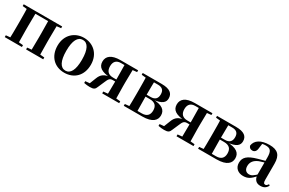

<svg xmlns="http://www.w3.org/2000/svg" viewBox="121 -1624 4089 2712"><g transform="rotate(30 2165.0 -268.0)"><path d="M105.9 0H247.6C245.6 -50.2 244.6 -165.3 244.6 -234.8V-301.2C244.6 -370.2 245.6 -485.5 247.6 -535.7H105.9C108.6 -485.5 109.6 -370.2 109.6 -301.2V-234.8C109.6 -165.3 108.6 -50.2 105.9 0ZM454.4 0H594.9C592.9 -50.2 591.9 -165.3 591.9 -234.8V-301.2C591.9 -370.2 592.9 -485.5 594.9 -535.7H454.4C456.4 -485.5 457.4 -370.2 457.4 -301.2V-234.8C457.4 -165.3 456.4 -50.2 454.4 0ZM37.2 0H317V-29.9L208.6 -40.2H147L37.2 -29.9ZM385 0H664.5V-29.9L557.1 -40.2H494.5L385 -29.9ZM37.2 -506.8 147 -495.5H176.9V-535.7H37.2ZM525.4 -495.5H557.1L664.3 -506.8V-535.7H525.4ZM176.9 -501.8H525.4V-535.7H176.9Z M1014 16.2C1171.7 16.2 1286.4 -90.2 1286.4 -269.8C1286.4 -449.1 1162 -551.9 1014 -551.9C866.7 -551.9 742.6 -447.6 742.6 -269.8C742.6 -92.4 855.5 16.2 1014 16.2ZM1014 -17.5C933.3 -17.5 886.2 -100.3 886.2 -268.1C886.2 -436.6 933.3 -518 1014 -518C1095.2 -518 1141.7 -436.6 1141.7 -268.1C1141.7 -100.3 1095.2 -17.5 1014 -17.5Z M1616 -535.7C1467.8 -535.7 1404 -477.8 1404 -392.7C1404 -304.8 1463.6 -257.7 1619.5 -247.9L1623 -258.1C1519.4 -251.9 1471.3 -213.6 1443.7 -139.9L1393.1 -11.2L1469.5 -42.4L1332.9 -29.6V0C1368.2 6.9 1398.2 10.2 1427.8 10.2C1494 10.2 1512 -5.6 1529 -49.7L1574.6 -154.9C1597 -207.8 1610.9 -237 1662 -237H1763.8V-269.4H1648.6C1569.4 -269.4 1530.4 -311.1 1530.4 -388.3C1530.4 -465.9 1571.3 -503.5 1641.4 -503.5H1763.8L1793.7 -495.5L1903.4 -506.8V-535.7ZM1698.7 0H1834.8C1832.8 -50.2 1831 -165.3 1831 -234.8V-301.2C1831 -370.2 1832.8 -485.5 1834.8 -535.7H1698.7C1700.7 -485.5 1701.7 -370.2 1701.7 -301.2V-248.7C1701.7 -165.3 1700.7 -50.2 1698.7 0ZM1626.4 0H1903.4V-29.9L1796.2 -40.2H1732.6L1626.4 -29.9Z M1978.2 0H2277.3C2449.1 0 2502.1 -68.9 2502.1 -144.2C2502.1 -228.8 2446.3 -282.4 2279.3 -288L2277.8 -281C2441.4 -294.6 2476.4 -347.2 2476.4 -408.4C2476.4 -486.7 2424.4 -535.7 2287.1 -535.7H1978.2V-506.8L2088 -495.5L2114.9 -500.4H2245.9C2319.8 -500.4 2350.7 -465.6 2350.7 -401C2350.7 -332.9 2316.3 -297.7 2242.9 -297.7H2114.9V-266.1H2247.1C2335.9 -266.1 2372 -223.7 2372 -148.7C2372 -74.8 2331.6 -34.4 2250.4 -34.4H2114.9L2088 -40.2L1978.2 -29.9ZM2046.9 0H2182.5C2180.5 -50.2 2179.5 -165.3 2179.5 -234.8V-284.5C2179.5 -370.2 2180.5 -485.5 2182.5 -535.7H2046.9C2049.6 -485.5 2050.6 -370.2 2050.6 -301.2V-234.8C2050.6 -165.3 2049.6 -50.2 2046.9 0Z M2828 -535.7C2679.8 -535.7 2616 -477.8 2616 -392.7C2616 -304.8 2675.6 -257.7 2831.5 -247.9L2835 -258.1C2731.4 -251.9 2683.3 -213.6 2655.7 -139.9L2605.1 -11.2L2681.5 -42.4L2544.9 -29.6V0C2580.2 6.9 2610.2 10.2 2639.8 10.2C2706 10.2 2724 -5.6 2741 -49.7L2786.6 -154.9C2809 -207.8 2822.9 -237 2874 -237H2975.8V-269.4H2860.6C2781.4 -269.4 2742.4 -311.1 2742.4 -388.3C2742.4 -465.9 2783.3 -503.5 2853.4 -503.5H2975.8L3005.7 -495.5L3115.4 -506.8V-535.7ZM2910.7 0H3046.8C3044.8 -50.2 3043 -165.3 3043 -234.8V-301.2C3043 -370.2 3044.8 -485.5 3046.8 -535.7H2910.7C2912.7 -485.5 2913.7 -370.2 2913.7 -301.2V-248.7C2913.7 -165.3 2912.7 -50.2 2910.7 0ZM2838.4 0H3115.4V-29.9L3008.2 -40.2H2944.6L2838.4 -29.9Z M3190.2 0H3489.3C3661.1 0 3714.1 -68.9 3714.1 -144.2C3714.1 -228.8 3658.3 -282.4 3491.3 -288L3489.8 -281C3653.4 -294.6 3688.4 -347.2 3688.4 -408.4C3688.4 -486.7 3636.4 -535.7 3499.1 -535.7H3190.2V-506.8L3300 -495.5L3326.9 -500.4H3457.9C3531.8 -500.4 3562.7 -465.6 3562.7 -401C3562.7 -332.9 3528.3 -297.7 3454.9 -297.7H3326.9V-266.1H3459.1C3547.9 -266.1 3584 -223.7 3584 -148.7C3584 -74.8 3543.6 -34.4 3462.4 -34.4H3326.9L3300 -40.2L3190.2 -29.9ZM3258.9 0H3394.5C3392.5 -50.2 3391.5 -165.3 3391.5 -234.8V-284.5C3391.5 -370.2 3392.5 -485.5 3394.5 -535.7H3258.9C3261.6 -485.5 3262.6 -370.2 3262.6 -301.2V-234.8C3262.6 -165.3 3261.6 -50.2 3258.9 0Z M3931.6 16.2C4012.4 16.2 4052.5 -18.5 4110.7 -82.4H4145.8L4130.3 -135.5C4062.4 -62.3 4027.2 -45.3 3995 -45.3C3946.3 -45.3 3913.8 -75.1 3913.8 -135.9C3913.8 -202.7 3950.7 -247.7 4022.1 -276.7C4057.3 -289.6 4115.3 -304.9 4169 -318.9V-344.4C4115.7 -331.6 4042.3 -313.4 3990.4 -297.9C3838 -255.1 3788.3 -204.1 3788.3 -117.6C3788.3 -33.9 3848.1 16.2 3931.6 16.2ZM4211.1 15.2C4267.2 15.2 4302.5 -5.4 4326.9 -53.4L4309.7 -67.2C4291.5 -41.2 4280.3 -33.8 4264.7 -33.8C4242.7 -33.8 4231.1 -48.4 4231.1 -94.8V-356.2C4231.1 -494.2 4173.2 -551.9 4040.1 -551.9C3899.4 -551.9 3816.8 -495.7 3804.2 -406.5C3811.9 -376.3 3833.6 -360.2 3865.3 -360.2C3898.7 -360.2 3927.1 -381.6 3930.9 -439.2L3941.1 -516.3L3878.8 -491.2C3926.9 -510.9 3960.8 -518.3 3995 -518.3C4072.1 -518.3 4099.9 -487.8 4099.9 -381.4V-94C4108 -26.4 4142.7 15.2 4211.1 15.2Z"/></g></svg>

Font: Source Han Serif CN VF
Style: Regular
Weight: 250
Designer: Ryoko NISHIZUKA 西塚涼子 (kana & ideographs); Frank Grießhammer (Latin, Greek & Cyrillic); Wenlong ZHANG 张文龙 (bopomofo); San
Foundry: Adobe
Version: Version 2.002;hotconv 1.1.0;makeotfexe 2.6.0